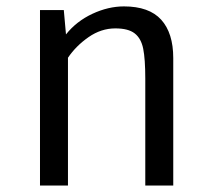

<svg xmlns="http://www.w3.org/2000/svg" viewBox="-20 -571 655 591"><path d="M103.1 0V-540H176.4L183.1 -465.1Q215.4 -505.6 264.4 -528.5Q313.3 -551.3 361.5 -551.3Q439 -551.3 476.2 -510.3Q513.3 -469.2 513.3 -392.3V0H427.2V-328.7Q427.2 -389.2 420.8 -421Q414.4 -452.8 394.6 -468.2Q374.9 -483.6 334.9 -483.6Q291.3 -483.6 252.6 -456.7Q213.8 -429.7 189.2 -393.3V0Z"/></svg>

Font: Fira Code
Style: Regular
Weight: 400
Designer: Carrois Corporate, Edenspiekermann AG, Nikita Prokopov
Foundry: Carrois Corporate, Edenspiekermann AG, Nikita Prokopov
Version: Version 5.002